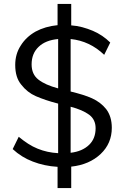

<svg xmlns="http://www.w3.org/2000/svg" viewBox="-20 -848 640 984"><path d="M553 -193Q553 -113 496 -59Q438 -4 345 6V116H275V7Q207 3 148 -20Q90 -42 45 -84L76 -147Q100 -127 124 -111.5Q148 -96 173 -86Q222 -66 278 -63V-317Q243 -326 215 -335.5Q187 -345 164 -355Q120 -374 89 -414Q58 -451 58 -515Q58 -571 86 -614Q113 -658 162 -686Q212 -713 275 -719V-828H345V-718Q374 -716 402 -708.5Q430 -701 456 -690Q507 -668 545 -630L514 -567Q440 -638 342 -648V-379Q375 -371 402.5 -362.5Q430 -354 452 -344Q496 -324 524 -289Q553 -251 553 -193ZM142 -518Q142 -467 177 -440Q211 -413 278 -395V-648Q213 -642 178 -608Q142 -574 142 -518ZM342 -65Q402 -72 437 -106Q470 -138 470 -191Q470 -235 437 -260Q403 -285 342 -301Z"/></svg>

Font: PRinguin Sans
Style: Regular
Weight: 400
Designer: Vernon Adams
Foundry: Vernon Adams
Version: ""